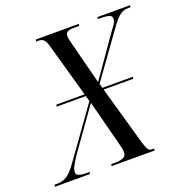

<svg xmlns="http://www.w3.org/2000/svg" viewBox="-176 -830 911 946"><g transform="rotate(-20 279.5 -357.0)"><path d="M-48 0 -45 -10H-33Q-4 -10 18.5 -23.5Q41 -37 73 -82L257 -339L249 -368H96L98 -378H246L168 -655Q161 -682 151.5 -693Q142 -704 123 -704H110L113 -714H338L336 -704H306Q288 -704 276 -698.5Q264 -693 264 -676Q264 -663 273 -631L329 -412L481 -629Q492 -643 499.5 -655Q507 -667 507 -680Q507 -697 488.5 -700.5Q470 -704 450 -704H434L436 -714H607L605 -704H595Q578 -704 564.5 -698.5Q551 -693 535 -677Q519 -661 496 -628L333 -401L339 -378H500L497 -368H342L430 -58Q440 -27 446 -18.5Q452 -10 465 -10H477L475 0H250L252 -10H276Q299 -10 315 -17Q331 -24 331 -44Q331 -54 329 -63.5Q327 -73 324 -84L261 -328L108 -113Q89 -85 79 -66Q69 -47 69 -32Q69 -19 85 -14.5Q101 -10 123 -10H139L136 0Z"/></g></svg>

Font: Noto Serif Display ExtraCondensed
Style: Italic
Weight: 400
Width: 2
Italic angle: -12°
Designer: Monotype Design Team
Foundry: Monotype Imaging Inc.
Version: Version 2.009